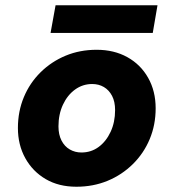

<svg xmlns="http://www.w3.org/2000/svg" viewBox="-20 -697 660 729"><path d="M270 12Q203 12 153.5 -17Q104 -46 76 -96.5Q48 -147 48 -211Q48 -274 70.5 -328Q93 -382 134 -422.5Q175 -463 229 -485.5Q283 -508 347 -508Q413 -508 463.5 -480Q514 -452 542.5 -401.5Q571 -351 571 -286Q571 -223 548.5 -169Q526 -115 484.5 -74Q443 -33 388.5 -10.5Q334 12 270 12ZM289 -118Q326 -118 354.5 -139Q383 -160 400 -196.5Q417 -233 417 -279Q417 -311 405.5 -333Q394 -355 374.5 -366.5Q355 -378 330 -378Q294 -378 265 -357Q236 -336 219 -299.5Q202 -263 202 -217Q202 -186 213.5 -163.5Q225 -141 245 -129.5Q265 -118 289 -118ZM172 -572 191 -677H578L560 -572Z"/></svg>

Font: DM Sans 24pt Black
Style: Italic
Weight: 900
Italic angle: -10°
Designer: Colophon Foundry, Jonny Pinhorn
Foundry: Colophon Foundry
Version: Version 4.004;gftools[0.9.30]